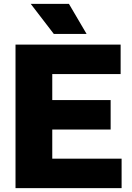

<svg xmlns="http://www.w3.org/2000/svg" viewBox="-20 -970 683 990"><path d="M60 0V-740H602V-588H249.5V-152H607V0ZM172.5 -302V-454H550.5V-302ZM257.5 -795 138.5 -950H335.5L426.5 -795Z"/></svg>

Font: Encode Sans SC Condensed Thin ExtraBold
Style: Regular
Weight: 800
Version: Version 3.002